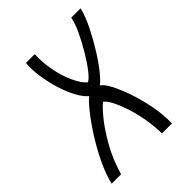

<svg xmlns="http://www.w3.org/2000/svg" viewBox="-178 -573 651 651"><g transform="rotate(-45 148.0 -247.5)"><path d="M-25 0Q-16 -38 4 -79.5Q24 -121 48.5 -159.5Q73 -198 95.5 -226Q118 -254 131 -264Q116 -276 101.5 -302.5Q87 -329 76.5 -363.5Q66 -398 61 -433Q56 -468 59 -495H101Q99 -460 106.5 -419.5Q114 -379 129 -346.5Q144 -314 161 -300Q172 -305 189.5 -327.5Q207 -350 225 -380.5Q243 -411 257.5 -441.5Q272 -472 276 -495H321Q313 -463 294.5 -426Q276 -389 254.5 -354.5Q233 -320 213 -295.5Q193 -271 182 -264Q194 -257 208 -231Q222 -205 235 -167Q248 -129 256.5 -85.5Q265 -42 264 0H216Q216 -30 210.5 -64.5Q205 -99 195 -131Q185 -163 173.5 -186Q162 -209 151 -217Q139 -209 114.5 -179.5Q90 -150 63.5 -104Q37 -58 20 0Z"/></g></svg>

Font: Alumni Sans Thin Light
Style: Italic
Weight: 300
Italic angle: -8°
Version: Version 1.016